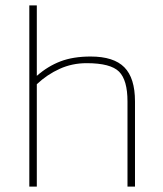

<svg xmlns="http://www.w3.org/2000/svg" viewBox="-20 -694 606 714"><path d="M116.9 0V-380.8Q155.1 -416.8 201.7 -437.9Q248.2 -459.1 302.2 -459.1Q391.2 -459.1 422.7 -427.6Q454.1 -396.1 454.1 -317V0H482V-317Q482 -403.8 442.4 -443.8Q402.9 -483.8 317 -483.8Q252.2 -483.8 205 -465.8Q157.8 -447.8 116.9 -411.9V-674H89V0Z"/></svg>

Font: Arad-VF Thin Dots1
Style: Regular
Weight: 100
Designer: Mohammad Darvishi
Version: Version 1.000;August 30, 2024;FontCreator 15.0.0.2992 64-bit